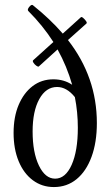

<svg xmlns="http://www.w3.org/2000/svg" viewBox="-20 -746 440 777"><path d="M198 11Q150 11 113 -16.5Q76 -44 55.5 -93.5Q35 -143 35 -208Q35 -273 55.5 -321.5Q76 -370 112 -397.5Q148 -425 196 -425Q239 -425 272 -403Q251 -477 213 -546L137 -477Q134 -475 127 -480Q120 -485 115.5 -492Q111 -499 114 -502L196 -576Q153 -643 95 -701Q91 -705 94 -711.5Q97 -718 103 -723Q109 -728 113 -725Q183 -669 234 -610L307 -676Q310 -679 316.5 -673.5Q323 -668 328 -661Q333 -654 330 -651L255 -584Q372 -434 372 -248Q372 -170 350.5 -111.5Q329 -53 290 -21Q251 11 198 11ZM112 -214Q112 -129 137.5 -76Q163 -23 203 -23Q245 -23 270 -79Q295 -135 295 -229Q295 -292 283 -353Q250 -394 211 -394Q166 -394 139 -345Q112 -296 112 -214Z"/></svg>

Font: Junicode Two Beta Condensed
Style: Regular
Weight: 400
Width: 3
Designer: Peter S. Baker
Foundry: Briery Creek Software
Version: Version 1.053; ttfautohint (v1.8.4)